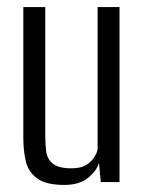

<svg xmlns="http://www.w3.org/2000/svg" viewBox="-20 -515 411 543"><path d="M162 8Q110 8 85 -10.5Q60 -29 53 -59Q46 -89 46 -123V-495H108V-131Q108 -109 110.5 -87.5Q113 -66 129 -52.5Q145 -39 182 -39Q208 -39 223 -48Q238 -57 246 -69.5Q254 -82 256 -92V-495H318V0H265L260 -54Q252 -30 227.5 -11Q203 8 162 8Z"/></svg>

Font: Alumni Sans
Style: Regular
Weight: 400
Designer: Robert E. Leuschke
Foundry: Robert E. Leuschke
Version: Version 1.018